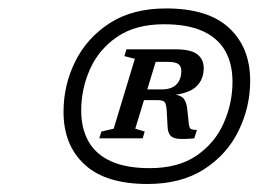

<svg xmlns="http://www.w3.org/2000/svg" viewBox="-20 -722 628 467"><path d="M459 -406 452.5 -385.5Q426 -383 412.5 -384.5Q399 -386 393.5 -393.5Q388 -401 387.5 -416L385.5 -452.5Q384.5 -469 380.5 -473.8Q376.5 -478.5 362 -478.5H297.5L305.5 -504.5H373.5Q397 -504.5 409 -516.5Q421 -528.5 421 -549.5Q421 -561 413.8 -566.2Q406.5 -571.5 387.5 -571.5H324L330.5 -602H407.5Q444.5 -602 460 -589.8Q475.5 -577.5 475.5 -556.5Q475.5 -528 456.8 -511Q438 -494 397 -490.5L398 -493Q418 -491.5 425.8 -483.2Q433.5 -475 435.5 -456L438.5 -428Q439.5 -412.5 443.2 -409.2Q447 -406 459 -406ZM368 -602 309 -409 332 -402 327 -385.5H221.5L226.5 -402L256.5 -409L308 -579L282.5 -585.5L287.5 -602ZM344 -313Q414 -313 458.5 -343.8Q503 -374.5 524.2 -422.8Q545.5 -471 545.5 -523.5Q545.5 -566.5 528 -597.8Q510.5 -629 473.8 -646Q437 -663 379 -663Q309.5 -663 264.8 -632.2Q220 -601.5 198.8 -553.5Q177.5 -505.5 177.5 -453Q177.5 -410 195 -378.5Q212.5 -347 249.5 -330Q286.5 -313 344 -313ZM384 -701.5Q486 -701.5 537.2 -654Q588.5 -606.5 588.5 -525.5Q588.5 -461.5 560.2 -403.8Q532 -346 476.2 -310.2Q420.5 -274.5 339 -274.5Q237 -274.5 185.8 -321.8Q134.5 -369 134.5 -450Q134.5 -515 163 -572.5Q191.5 -630 247 -665.8Q302.5 -701.5 384 -701.5Z"/></svg>

Font: Newsreader 11pt
Style: Italic
Weight: 400
Italic angle: -17°
Version: Version 1.003